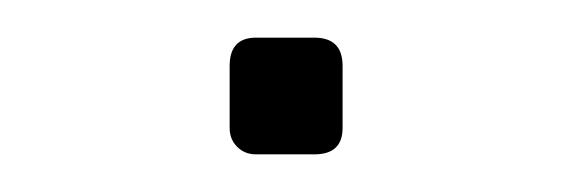

<svg xmlns="http://www.w3.org/2000/svg" viewBox="-20 -426 303 102"><path d="M102 -358V-391Q102 -406 116 -406H147Q162 -406 162 -391V-358Q162 -344 147 -344H116Q110 -344 106 -348Q102 -352 102 -358Z"/></svg>

Font: Exo Light
Style: Regular
Weight: 300
Designer: Natanael Gama
Foundry: Natanael Gama
Version: Version 1.500; ttfautohint (v1.6)